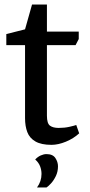

<svg xmlns="http://www.w3.org/2000/svg" viewBox="-20 -636 398 851"><path d="M208 6Q163 6 137 -9Q111 -24 101 -50.5Q91 -77 91 -112V-436H8V-485L91 -506L122 -616H188V-496H329V-463L315 -436H188V-123Q188 -89 201.5 -79Q215 -69 240 -69Q266 -69 288 -74Q310 -79 318 -82L331 -45Q306 -22 272 -8Q238 6 208 6ZM144 195Q164 168 164 135Q164 117 157.5 100.5Q151 84 136 71Q147 59 160.5 53Q174 47 186 47Q214 47 225.5 64.5Q237 82 237 101Q237 125 227.5 144.5Q218 164 206 177Q194 190 186 195Z"/></svg>

Font: Faustina Light Medium
Style: Regular
Weight: 500
Version: Version 1.200